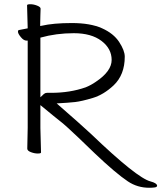

<svg xmlns="http://www.w3.org/2000/svg" viewBox="-20 -715 763 908"><path d="M517 -311Q470 -267 418 -251.5Q366 -236 335.5 -232.5Q305 -229 248 -226Q364 -125 410 -82Q628 127 692 143Q722 151 723 163Q723 170 711 171.5Q699 173 686 173Q630 173 585 143Q528 105 429 11L351 -64Q290 -122 268 -139Q246 -156 171 -218V-110L174 6Q174 11 158.5 11Q143 11 126 4.5Q109 -2 109 -12L111 -111V-523H105Q92 -523 78.5 -539.5Q65 -556 65 -564.5Q65 -573 70 -573L111 -581Q108 -677 108 -690Q108 -695 123.5 -695Q139 -695 155.5 -688.5Q172 -682 172 -674Q172 -662 171 -644Q170 -626 170 -598V-592L176 -593Q232 -606 319.5 -606Q407 -606 462 -581.5Q517 -557 543.5 -516.5Q570 -476 570 -447Q570 -361 517 -311ZM385 -302Q410 -312 433 -328Q508 -378 508 -431.5Q508 -485 460 -521.5Q412 -558 329 -558Q246 -558 171 -537V-255Q181 -265 187.5 -270.5Q194 -276 202 -276H222Q311 -276 385 -302Z"/></svg>

Font: Moon Stars Kai T Light
Style: Regular
Weight: 300
Designer: GuiWonder
Version: Version 1.101